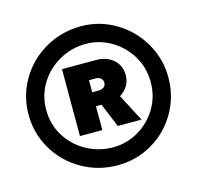

<svg xmlns="http://www.w3.org/2000/svg" viewBox="-80 -815 679 662"><g transform="rotate(-15 259.5 -484.0)"><path d="M10 -484Q10 -552 44 -609Q78 -666 136 -699Q194 -732 263 -732Q329 -732 385.5 -698.5Q442 -665 475.5 -608Q509 -551 509 -484Q509 -416 476 -359Q443 -302 386.5 -269Q330 -236 263 -236Q194 -236 136 -269Q78 -302 44 -359Q10 -416 10 -484ZM446 -484Q446 -535 421 -577Q396 -619 354 -644Q312 -669 263 -669Q212 -669 168 -644Q124 -619 98.5 -577Q73 -535 73 -484Q73 -433 98.5 -391Q124 -349 168 -324.5Q212 -300 263 -300Q312 -300 354 -324.5Q396 -349 421 -391Q446 -433 446 -484ZM262 -452H242V-367H162V-606H284Q321 -606 345 -585Q369 -564 369 -530Q369 -488 331 -464L382 -367H297ZM264 -502Q276 -502 283.5 -507.5Q291 -513 291 -523Q291 -533 284 -539Q277 -545 266 -545H242V-502Z"/></g></svg>

Font: Lexend Exa HM Xlight
Style: Bold
Weight: 700
Designer: Bonnie Shaver-Troup, Thomas Jockin, Octavio Pardo
Foundry: Lexend
Version: Version 1.091